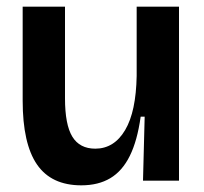

<svg xmlns="http://www.w3.org/2000/svg" viewBox="-20 -542 611 576"><path d="M224 14Q134 14 91 -48.5Q48 -111 48 -240V-522H175V-247Q175 -168 197 -132Q219 -96 266 -96Q294 -96 316.5 -110Q339 -124 355.5 -152Q372 -180 380.5 -220.5Q389 -261 390 -314V-522H517V-235V0H409L414 -192H402Q392 -120 369.5 -74.5Q347 -29 311 -7.5Q275 14 224 14Z"/></svg>

Font: Bricolage Grotesque 60pt SemiBold
Style: Regular
Weight: 600
Version: Version 1.001;gftools[0.9.33.dev8+g029e19f]